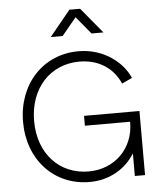

<svg xmlns="http://www.w3.org/2000/svg" viewBox="-64 -1058 925 1125"><g transform="rotate(-5 398.0 -496.0)"><path d="M418 12C534 12 630 -45 684 -133V0H744V-377H418V-319H684V-315C684 -162 570 -50 418 -50C246 -50 124 -179 124 -372C124 -565 247 -696 418 -696C533 -696 617 -638 657 -546L717 -574C680 -663 571 -757 418 -757C210 -757 59 -595 59 -372C59 -149 209 12 418 12ZM264 -854H334L419 -957L504 -854H574L450 -1004H387Z"/></g></svg>

Font: Mluvka Light
Style: Regular
Weight: 300
Designer: Modified by Jiří Krblich, Original typeface by Gumpita Rahayu
Foundry: Gumpita Rahayu & Jiří Krblich
Version: Version 2.000;Glyphs 3.1.1 (3134)